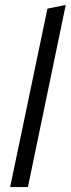

<svg xmlns="http://www.w3.org/2000/svg" viewBox="-20 -757 286 777"><path d="M21 0 172 -722 246 -737 93 0Z"/></svg>

Font: Red Hat Text VF
Style: Italic
Weight: 400
Italic angle: -12°
Designer: Pentagram, MCKL
Foundry: Pentagram, MCKL
Version: Version 1.023